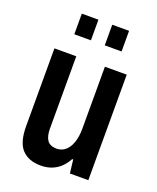

<svg xmlns="http://www.w3.org/2000/svg" viewBox="-138 -806 736 901"><g transform="rotate(20 230.5 -356.0)"><path d="M175 12Q114 12 81 -23Q48 -58 48 -139V-527H157V-165Q157 -147 160.5 -132.5Q164 -118 171 -108Q178 -98 190 -93Q202 -88 218 -88Q242 -88 260.5 -103Q279 -118 289.5 -147.5Q300 -177 300 -219V-527H409V0H317L309 -67H304Q290 -41 271 -23.5Q252 -6 228 3Q204 12 175 12ZM113 -621V-724H196V-621ZM265 -621V-724H349V-621Z"/></g></svg>

Font: Archivo SemiBold Condensed
Style: Regular
Weight: 600
Width: 3
Version: Version 2.001